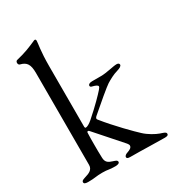

<svg xmlns="http://www.w3.org/2000/svg" viewBox="-172 -805 823 907"><g transform="rotate(-30 239.5 -351.0)"><path d="M42 3C81 3 85 -2 120 -2C155 -2 151 3 190 3C195 3 213 2 213 -8C213 -18 201 -20 190 -24C170 -30 155 -38 155 -65C154 -88 154 -112 154 -135C154 -158 154 -180 155 -199C155 -204 157 -206 160 -206C164 -206 166 -204 170 -199L291 -62C295 -57 298 -52 298 -48C298 -36 286 -30 271 -25C262 -22 254 -17 254 -9C254 -4 258 0 272 0C340 0 407 3 459 3C471 3 479 1 479 -8C479 -18 463 -21 449 -26C429 -33 396 -51 374 -72C353 -91 278 -166 227 -230C225 -232 224 -235 224 -237C224 -240 226 -243 230 -247C278 -289 345 -345 358 -353C376 -364 399 -377 424 -384C438 -388 449 -394 449 -402C449 -408 444 -412 435 -412C416 -412 375 -400 344 -400H295C281 -400 273 -395 273 -388C273 -382 276 -380 285 -378C297 -375 311 -370 311 -363C311 -360 309 -356 302 -348C289 -333 250 -292 196 -245C181 -232 168 -225 160 -225C157 -225 155 -228 155 -234V-562C155 -647 164 -682 164 -696C164 -702 162 -705 158 -705C155 -705 153 -704 149 -702C119 -689 90 -676 39 -664C34 -663 31 -658 31 -652C31 -646 34 -640 40 -639C73 -631 85 -613 85 -566V-65C85 -38 62 -30 42 -24C31 -20 19 -18 19 -8C19 0 27 3 42 3Z"/></g></svg>

Font: Garamond-Math
Style: Regular
Weight: 400
Version: Version 2019-08-16